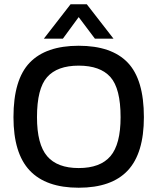

<svg xmlns="http://www.w3.org/2000/svg" viewBox="-20 -868 737 898"><path d="M185 -687 310 -848H386L511 -687H424L348 -788L274 -687ZM348 10Q195 10 119 -70.5Q43 -151 43 -320Q43 -496 119 -575Q195 -654 348 -654Q502 -654 577.5 -575Q653 -496 653 -320Q653 -151 577.5 -70.5Q502 10 348 10ZM348 -82Q449 -82 496.5 -137.5Q544 -193 544 -320Q544 -454 496.5 -507.5Q449 -561 348 -561Q248 -561 200.5 -507.5Q153 -454 153 -320Q153 -193 200.5 -137.5Q248 -82 348 -82Z"/></svg>

Font: Kanit
Style: Regular
Weight: 400
Designer: Katatrad Team
Foundry: CadsonDemak
Version: Version 2.000; ttfautohint (v1.8.3)